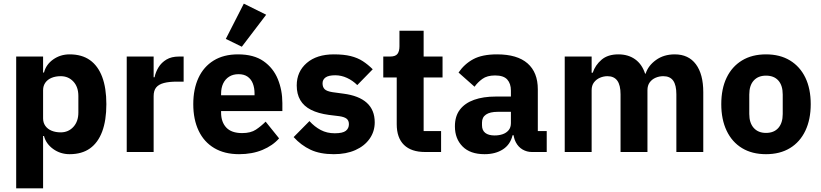

<svg xmlns="http://www.w3.org/2000/svg" viewBox="-20 -836 4515 1056"><path d="M69 200V-525H217V-437H222Q233 -481 272.5 -509Q312 -537 363 -537Q430 -537 474.5 -505.5Q519 -474 542 -413Q565 -352 565 -263Q565 -174 542 -112.5Q519 -51 474.5 -19.5Q430 12 363 12Q312 12 272.5 -16.5Q233 -45 222 -88H217V200ZM314 -108Q356 -108 383.5 -138Q411 -168 411 -217V-308Q411 -358 383.5 -387.5Q356 -417 314 -417Q286 -417 264 -408Q242 -399 229.5 -381.5Q217 -364 217 -340V-185Q217 -161 229.5 -143.5Q242 -126 264 -117Q286 -108 314 -108Z M825 0H677V-525H825V-411H830Q836 -440 852 -466Q868 -492 895.5 -508.5Q923 -525 964 -525H990V-387H953Q910 -387 881.5 -379.5Q853 -372 839 -355Q825 -338 825 -307Z M1295 12Q1215 12 1158.5 -21.5Q1102 -55 1072.5 -117Q1043 -179 1043 -263Q1043 -346 1071.5 -407.5Q1100 -469 1155 -503Q1210 -537 1289 -537Q1376 -537 1429.5 -499.5Q1483 -462 1508 -401Q1533 -340 1533 -269V-225H1196V-217Q1196 -165 1224.5 -134.5Q1253 -104 1312 -104Q1359 -104 1387.5 -123Q1416 -142 1441 -167L1515 -75Q1480 -35 1423.5 -11.5Q1367 12 1295 12ZM1292 -428Q1262 -428 1240.5 -414.5Q1219 -401 1207.5 -377Q1196 -353 1196 -320V-312H1380V-321Q1380 -353 1370.5 -377Q1361 -401 1341.5 -414.5Q1322 -428 1292 -428ZM1444 -755 1310 -579 1222 -622 1321 -816Z M1816 12Q1740 12 1688 -12.5Q1636 -37 1595 -82L1682 -170Q1710 -139 1744 -121Q1778 -103 1821 -103Q1865 -103 1882 -116.5Q1899 -130 1899 -153Q1899 -173 1886.5 -183Q1874 -193 1846 -197L1789 -204Q1730 -212 1690.5 -232Q1651 -252 1631.5 -285.5Q1612 -319 1612 -366Q1612 -442 1667 -489.5Q1722 -537 1816 -537Q1871 -537 1909 -527.5Q1947 -518 1975.5 -499.5Q2004 -481 2030 -455L1945 -368Q1920 -393 1888.5 -407.5Q1857 -422 1824 -422Q1787 -422 1770.5 -410Q1754 -398 1754 -378Q1754 -357 1765.5 -345.5Q1777 -334 1809 -329L1868 -321Q1954 -310 1997.5 -270.5Q2041 -231 2041 -163Q2041 -113 2013 -73Q1985 -33 1934.5 -10.5Q1884 12 1816 12Z M2406 0H2318Q2242 0 2202 -39Q2162 -78 2162 -153V-410H2088V-525H2125Q2155 -525 2166 -539.5Q2177 -554 2177 -581V-667H2310V-525H2414V-410H2310V-115H2406Z M2987 0H2905Q2878 0 2854.5 -13.5Q2831 -27 2817 -53.5Q2803 -80 2803 -117V-130L2835 -92H2799Q2787 -41 2746 -14.5Q2705 12 2645 12Q2566 12 2524 -30.5Q2482 -73 2482 -141Q2482 -197 2509.5 -233Q2537 -269 2587.5 -287Q2638 -305 2707 -305H2790V-338Q2790 -376 2770 -398.5Q2750 -421 2703 -421Q2659 -421 2633 -402Q2607 -383 2590 -359L2502 -437Q2534 -484 2583 -510.5Q2632 -537 2714 -537Q2825 -537 2881.5 -487.5Q2938 -438 2938 -345V-115H2987ZM2790 -221H2718Q2675 -221 2653 -206Q2631 -191 2631 -162V-147Q2631 -119 2649 -105Q2667 -91 2700 -91Q2725 -91 2745 -98Q2765 -105 2777.5 -120Q2790 -135 2790 -159Z M3234 0H3086V-525H3234V-436H3240Q3254 -478 3288.5 -507.5Q3323 -537 3381 -537Q3435 -537 3473 -510Q3511 -483 3528 -431H3531Q3545 -475 3588 -506Q3631 -537 3691 -537Q3767 -537 3807.5 -482.5Q3848 -428 3848 -329V0H3700V-317Q3700 -368 3682.5 -392.5Q3665 -417 3628 -417Q3606 -417 3586 -408.5Q3566 -400 3553.5 -383Q3541 -366 3541 -340V0H3393V-317Q3393 -368 3375 -392.5Q3357 -417 3321 -417Q3300 -417 3280 -408.5Q3260 -400 3247 -383Q3234 -366 3234 -340Z M4193 12Q4116 12 4061 -21.5Q4006 -55 3976.5 -117Q3947 -179 3947 -263Q3947 -348 3976.5 -409Q4006 -470 4061 -503.5Q4116 -537 4193 -537Q4270 -537 4325 -503.5Q4380 -470 4409.5 -409Q4439 -348 4439 -263Q4439 -179 4409.5 -117Q4380 -55 4325 -21.5Q4270 12 4193 12ZM4193 -105Q4237 -105 4261 -132.5Q4285 -160 4285 -209V-316Q4285 -366 4261 -393Q4237 -420 4193 -420Q4150 -420 4125.5 -393Q4101 -366 4101 -316V-209Q4101 -160 4125.5 -132.5Q4150 -105 4193 -105Z"/></svg>

Font: IBM Plex Sans
Style: Regular
Weight: 400
Designer: Mike Abbink, Paul van der Laan, Pieter van Rosmalen
Foundry: Bold Monday
Version: Version 3.201